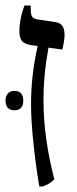

<svg xmlns="http://www.w3.org/2000/svg" viewBox="-38 -667 277 693"><path d="M137 -495Q119 -398 119 -305Q119 -171 158 -20Q143 -3 116 6H104Q92 -62 83 -146.5Q74 -231 74 -291Q74 -395 98 -501L75 -504Q50 -508 41 -519.5Q32 -531 32 -555Q32 -597 50 -647H73V-632Q73 -613 79 -605.5Q85 -598 104 -596L157 -588Q177 -586 186 -575Q195 -564 195 -541Q195 -522 187 -488ZM14 -339Q30 -339 38 -330Q46 -321 46 -304Q46 -287 38 -278Q30 -269 14 -269Q-2 -269 -10 -278Q-18 -287 -18 -304Q-18 -320 -9.5 -329.5Q-1 -339 14 -339Z"/></svg>

Font: Noto Serif Hebrew Narrow
Style: Regular
Weight: 400
Width: 4
Designer: Monotype Design Team
Foundry: Monotype Imaging Inc.
Version: Version 1.000